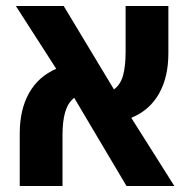

<svg xmlns="http://www.w3.org/2000/svg" viewBox="-20 -622 635 642"><path d="M46 0V-176Q46 -255 77 -310.5Q108 -366 168 -392L33 -602H193L361 -323Q383 -339 391.5 -370Q400 -401 400 -449V-602H543V-444Q543 -364 511.5 -308.5Q480 -253 419 -228L563 0H403L228 -295Q207 -278 198 -247.5Q189 -217 189 -170V0Z"/></svg>

Font: Noto Sans Hebrew SemiCondensed
Style: Bold
Weight: 700
Width: 4
Designer: Monotype Design Team
Foundry: Monotype Imaging Inc.
Version: Version 2.004; ttfautohint (v1.8.4.7-5d5b)